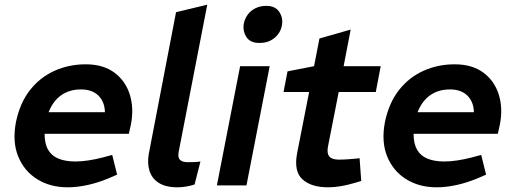

<svg xmlns="http://www.w3.org/2000/svg" viewBox="-20 -790 2183 818"><path d="M268 8Q194 8 138.5 -26.5Q83 -61 57.5 -123.5Q32 -186 48 -270Q65 -352 108 -406.5Q151 -461 212.5 -488.5Q274 -516 345 -516Q420 -516 467.5 -480.5Q515 -445 533 -387Q551 -329 538 -261L529 -220H170Q170 -178 185 -152Q200 -126 229.5 -114Q259 -102 301 -102Q327 -102 356.5 -106.5Q386 -111 417 -119L458 -130L479 -46L442 -30Q396 -11 352 -1.5Q308 8 268 8ZM187 -312H427Q426 -356 399.5 -382.5Q373 -409 325 -409Q276 -409 241 -384.5Q206 -360 187 -312Z M809 -4Q791 2 772 5Q753 8 736 8Q685 8 655.5 -11.5Q626 -31 616.5 -63.5Q607 -96 614 -135L730 -738L863 -770L742 -147Q736 -121 746 -110Q756 -99 780 -99Q795 -99 808 -99.5Q821 -100 834 -102Z M904 0 1003 -508H1129L1030 0ZM1085 -607Q1045 -607 1029 -633.5Q1013 -660 1019 -691Q1023 -710 1035 -727Q1047 -744 1067.5 -754.5Q1088 -765 1115 -765Q1153 -765 1170 -739Q1187 -713 1181 -682Q1178 -663 1166 -646Q1154 -629 1134 -618Q1114 -607 1085 -607Z M1378 8Q1305 8 1268 -26.5Q1231 -61 1246 -138L1297 -398H1188L1205 -486L1318 -508L1341 -626L1474 -664L1444 -508H1602L1581 -398H1423L1377 -164Q1372 -137 1383 -123.5Q1394 -110 1423 -110Q1447 -110 1463 -111.5Q1479 -113 1495 -114L1512 -116L1519 -19L1492 -11Q1462 -2 1433.5 3Q1405 8 1378 8Z M1840 8Q1766 8 1710.5 -26.5Q1655 -61 1629.5 -123.5Q1604 -186 1620 -270Q1637 -352 1680 -406.5Q1723 -461 1784.5 -488.5Q1846 -516 1917 -516Q1992 -516 2039.5 -480.5Q2087 -445 2105 -387Q2123 -329 2110 -261L2101 -220H1742Q1742 -178 1757 -152Q1772 -126 1801.5 -114Q1831 -102 1873 -102Q1899 -102 1928.5 -106.5Q1958 -111 1989 -119L2030 -130L2051 -46L2014 -30Q1968 -11 1924 -1.5Q1880 8 1840 8ZM1759 -312H1999Q1998 -356 1971.5 -382.5Q1945 -409 1897 -409Q1848 -409 1813 -384.5Q1778 -360 1759 -312Z"/></svg>

Font: REM Medium
Style: Italic
Weight: 500
Italic angle: -11°
Designer: Octavio Pardo
Foundry: Ashler Design
Version: Version 1.005;gftools[0.9.28]